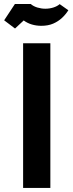

<svg xmlns="http://www.w3.org/2000/svg" viewBox="-23 -918 356 938"><path d="M89.9 0V-706.7H223V0ZM50.4 -778.7 -2.7 -818.8 49.7 -898.3H127.4Q140.4 -887.1 159.7 -881.2Q179 -875.4 198.4 -875.4Q218.9 -875.4 237.6 -881.3Q256.4 -887.2 268.6 -897.8L310.9 -867.9Q298.9 -848.5 280.3 -830.9Q261.7 -813.4 236.8 -802.6Q212 -791.9 178.7 -791.9Q154.8 -791.9 132.6 -798.4Q110.5 -805 92.8 -818.1Z"/></svg>

Font: Cairo
Style: Regular
Weight: 400
Designer: Mohamed Gaber, Accademia di Belle Arti di Urbino
Foundry: Kief Type Foundry, Accademia di Belle Arti di Urbino
Version: Version 3.120